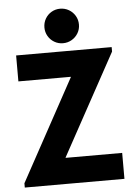

<svg xmlns="http://www.w3.org/2000/svg" viewBox="-62 -998 728 1044"><g transform="rotate(-5 302.0 -476.0)"><path d="M30.3 -23.4 332 -576.2V-578.1H45.9V-719.7H567.4V-695.3L265.6 -143.6V-141.6H574.2V0H30.3ZM212.4 -857.4Q212.4 -883.8 224.9 -905.3Q237.3 -926.8 258.8 -939.5Q280.3 -952.1 306.2 -952.1Q332 -952.1 353.8 -939.5Q375.5 -926.8 388.2 -905.3Q400.9 -883.8 400.9 -857.4Q400.9 -832 388.2 -810.5Q375.5 -789.1 353.8 -776.4Q332 -763.7 306.2 -763.7Q280.3 -763.7 258.8 -776.4Q237.3 -789.1 224.9 -810.5Q212.4 -832 212.4 -857.4Z"/></g></svg>

Font: Reddit Sans Fudge ExtraBold
Style: Regular
Weight: 800
Designer: Stephen Hutchings
Foundry: Reddit
Version: Version 1.011